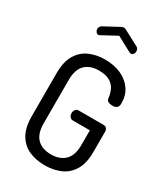

<svg xmlns="http://www.w3.org/2000/svg" viewBox="-231 -1055 1010 1161"><g transform="rotate(30 274.0 -474.5)"><path d="M279 6Q218 6 169.5 -15.5Q121 -37 92.5 -85Q64 -133 64 -212V-513Q64 -592 92.5 -640Q121 -688 169.5 -709.5Q218 -731 277 -731Q343 -731 391.5 -708.5Q440 -686 467.5 -646Q495 -606 495 -552Q495 -528 484 -519.5Q473 -511 453 -511Q436 -511 424 -517.5Q412 -524 411 -540Q407 -575 393 -600.5Q379 -626 351 -640.5Q323 -655 279 -655Q217 -655 182.5 -620.5Q148 -586 148 -513V-212Q148 -139 182.5 -104.5Q217 -70 279 -70Q341 -70 376 -104.5Q411 -139 411 -212V-314H292Q278 -314 270.5 -325Q263 -336 263 -349Q263 -362 270.5 -373Q278 -384 292 -384H466Q480 -384 487.5 -375Q495 -366 495 -353V-212Q495 -133 466.5 -85Q438 -37 389 -15.5Q340 6 279 6ZM166 -839Q157 -839 150 -848Q143 -857 143 -868Q143 -876 147 -883Q151 -890 158 -894L262 -950Q271 -955 279 -955Q288 -955 296 -950L400 -895Q409 -891 412.5 -883Q416 -875 416 -867Q416 -856 409.5 -847.5Q403 -839 393 -839Q391 -839 388.5 -840Q386 -841 383 -842L279 -898L175 -842Q173 -841 170.5 -840Q168 -839 166 -839Z"/></g></svg>

Font: Dosis ExtraLight Medium
Style: Regular
Weight: 500
Version: Version 3.001; ttfautohint (v1.8.2)